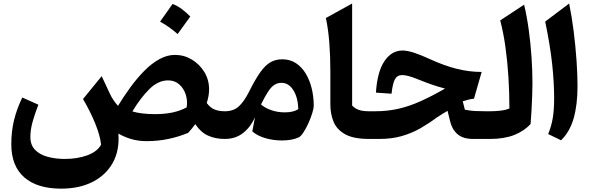

<svg xmlns="http://www.w3.org/2000/svg" viewBox="-20 -804 3428 1111"><path d="M992.2 -486.3Q1044.9 -486.3 1089.8 -459.5Q1134.8 -432.6 1162.4 -387.5Q1189.9 -342.3 1189.9 -286.6Q1189.9 -250 1176.3 -208Q1197.3 -179.7 1222.9 -169.9Q1248.5 -160.2 1280.3 -160.2H1280.8V0H1280.3Q1226.1 0 1183.3 -19.5Q1140.6 -39.1 1109.9 -85.9Q1100.6 -73.2 1090.6 -60.5Q1080.6 -47.9 1068.8 -35.2Q1013.2 -12.2 953.4 0.2Q893.6 12.7 828.6 12.7Q779.3 12.7 738.8 0.5Q698.2 -11.7 665 -31.2Q672.4 65.4 633.1 137Q593.8 208.5 516.8 248Q439.9 287.6 333.5 287.6Q195.3 287.6 120.4 222.2Q45.4 156.7 45.4 30.3Q45.4 -42.5 60.8 -106.9Q76.2 -171.4 108.9 -239.7L202.1 -198.2Q182.1 -147 168.9 -100.3Q155.8 -53.7 155.8 -11.2Q155.8 35.6 183.3 63.5Q210.9 91.3 256.3 103.5Q301.8 115.7 355 115.7Q427.7 115.7 485.6 94.5Q543.5 73.2 564.9 32.7Q559.1 -21 530.5 -90.6Q502 -160.2 460.4 -231L568.4 -363.3L614.3 -265.1Q625 -241.7 636 -225.6Q647 -209.5 662.6 -191.4Q696.3 -246.6 734.9 -299.3Q773.4 -352.1 815.2 -394.3Q856.9 -436.5 901.6 -461.4Q946.3 -486.3 992.2 -486.3ZM952.6 -338.9Q896 -338.9 845.2 -289.3Q794.4 -239.7 746.1 -159.2Q798.8 -143.6 876.5 -143.6Q934.6 -143.6 979 -153.3Q1023.4 -163.1 1060.1 -182.6Q1066.4 -222.2 1054.4 -258.1Q1042.5 -293.9 1016.4 -316.4Q990.2 -338.9 952.6 -338.9ZM978.5 -781.2Q1005.9 -771 1031.5 -752Q1057.1 -732.9 1081.1 -708.5Q1044.4 -657.2 1007.8 -606.9Q985.4 -627 960.2 -645Q935.1 -663.1 906.2 -678.7Q924.8 -705.1 942.9 -730.5Q960.9 -755.9 978.5 -781.2Z M1612.8 -460.9Q1658.7 -460.9 1692.9 -438.2Q1727.1 -415.5 1749.8 -377.2Q1772.5 -338.9 1783.9 -291.3Q1795.4 -243.7 1795.4 -193.8Q1795.4 -176.8 1786.6 -148.4Q1777.8 -120.1 1764.2 -90.1Q1750.5 -60.1 1735.6 -37.6Q1720.7 -15.1 1709 -9.3Q1670.4 8.8 1610.8 8.8Q1562 8.8 1516.1 -4.4Q1470.2 -17.6 1439.9 -43.5L1455.6 -125.5Q1430.7 -69.3 1387 -34.7Q1343.3 0 1280.8 0Q1271 0 1266.1 -7.8Q1261.2 -15.6 1261.2 -36.6V-123.5Q1261.2 -144 1266.1 -152.1Q1271 -160.2 1280.8 -160.2Q1330.6 -160.2 1361.1 -187.7Q1391.6 -215.3 1419.4 -270Q1456.5 -344.7 1486.3 -386.2Q1516.1 -427.7 1545.9 -444.3Q1575.7 -460.9 1612.8 -460.9ZM1608.9 -324.7Q1586.9 -324.7 1568.8 -313.7Q1550.8 -302.7 1532.5 -275.4Q1514.2 -248 1490.2 -199.7Q1511.7 -180.2 1548.3 -167Q1585 -153.8 1627.9 -153.8Q1677.7 -153.8 1706.1 -172.4Q1704.1 -240.2 1677.2 -282.5Q1650.4 -324.7 1608.9 -324.7Z M2017.6 -783.7V-193.4Q2031.7 -177.7 2054.2 -168.9Q2076.7 -160.2 2115.2 -160.2H2115.7V0H2115.2Q2025.4 0 1976.8 -27.3Q1928.2 -54.7 1909.9 -100.1Q1891.6 -145.5 1891.6 -199.7V-393.1Q1891.6 -479 1885.5 -557.4Q1879.4 -635.7 1865.7 -699.7Z M2308.6 -511.7Q2335.9 -511.7 2374.8 -499.3Q2413.6 -486.8 2468.8 -461.4Q2549.8 -424.3 2622.3 -406Q2694.8 -387.7 2767.1 -387.7L2722.7 -232.9Q2706.5 -231.4 2689.9 -227.3Q2673.3 -223.1 2657.7 -217.8L2669.9 -169.4Q2698.7 -163.1 2728.3 -161.6Q2757.8 -160.2 2793 -160.2H2814.9V0H2716.8Q2659.2 0 2627.4 -27.6Q2595.7 -55.2 2584.5 -102.5L2569.8 -162.6Q2555.2 -154.3 2539.1 -144.5Q2522.9 -134.8 2507.3 -124Q2462.4 -90.3 2413.1 -62Q2363.8 -33.7 2305.4 -16.8Q2247.1 0 2174.8 0H2115.7Q2106 0 2101.1 -7.8Q2096.2 -15.6 2096.2 -36.6V-123.5Q2096.2 -144.5 2101.1 -152.3Q2106 -160.2 2115.7 -160.2H2149.4Q2222.7 -160.2 2286.4 -174.8Q2350.1 -189.5 2414.8 -218.8Q2479.5 -248 2555.2 -291.5Q2512.7 -302.7 2477.8 -314.9Q2442.9 -327.1 2397.9 -345.2Q2363.8 -358.9 2342.8 -364.3Q2321.8 -369.6 2307.1 -369.6Q2278.8 -369.6 2265.4 -345.5Q2252 -321.3 2245.6 -261.7L2155.3 -268.1Q2163.1 -389.2 2204.6 -450.4Q2246.1 -511.7 2308.6 -511.7Z M3012.7 -776.9Q3029.3 -707.5 3039.8 -629.6Q3050.3 -551.8 3055.7 -473.1Q3061 -394.5 3061 -321.3Q3061 -295.4 3059.6 -254.9Q3058.1 -214.4 3055.9 -169.9Q3053.7 -125.5 3050.3 -86.9Q3013.2 -45.4 2955.1 -22.7Q2897 0 2814.9 0Q2805.2 0 2800.3 -7.8Q2795.4 -15.6 2795.4 -36.6V-123.5Q2795.4 -144.5 2800.3 -152.3Q2805.2 -160.2 2814.9 -160.2Q2845.2 -160.2 2875.2 -163.6Q2905.3 -167 2927.7 -176.3Q2927.7 -266.1 2922.1 -356.4Q2916.5 -446.8 2904.8 -531Q2893.1 -615.2 2874.5 -686Z M3273.4 -783.7Q3289.1 -707 3299.8 -620.8Q3310.5 -534.7 3316.2 -452.6Q3321.8 -370.6 3321.8 -306.2Q3321.8 -198.2 3299.6 -119.9Q3277.3 -41.5 3226.6 7.8L3151.9 -28.3Q3169.4 -70.3 3178 -117.4Q3186.5 -164.6 3186.5 -235.4Q3186.5 -327.6 3175 -433.8Q3163.6 -540 3134.8 -679.2Z"/></svg>

Font: Pinar-DS2-FD Bold
Style: Regular
Weight: 700
Designer: Amin Abedi
Version: Version 3.000